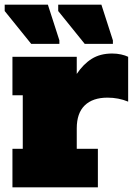

<svg xmlns="http://www.w3.org/2000/svg" viewBox="-33 -798 580 818"><path d="M513 -556V-365Q472 -382 425 -382Q362 -382 328 -349Q294 -316 294 -251V-164H384V0H20V-164H64V-392H20V-556H294V-483Q322 -525 358 -547.5Q394 -570 445 -570Q465 -570 483 -566Q501 -562 513 -556ZM100 -611 -13 -751V-778H171L220 -626V-611ZM328 -611 215 -751V-778H399L448 -626V-611Z"/></svg>

Font: Alfa Slab One
Style: Regular
Weight: 400
Designer: JM Sole
Foundry: JM Sole
Version: Version 2.000